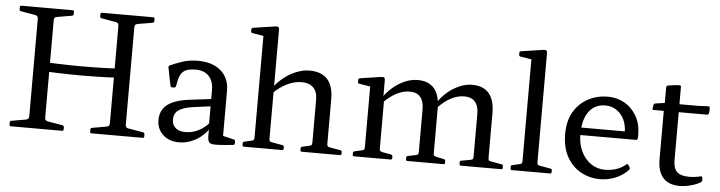

<svg xmlns="http://www.w3.org/2000/svg" viewBox="-47 -960 4411 1177"><g transform="rotate(5 2159.0 -372.0)"><path d="M151 0V-742H249V0ZM151 -413Q225 -409 299.5 -406.5Q374 -404 448 -404Q522 -404 596.5 -406.5Q671 -409 745 -413V-357Q671 -353 596.5 -350.5Q522 -348 448 -348Q374 -348 299.5 -350.5Q225 -353 151 -357ZM647 0V-742H745V0ZM540 0Q531 0 531 -10V-23Q531 -33 541 -34L627 -49Q639 -51 643 -56.5Q647 -62 647 -74V-215H745V-73Q745 -61 749.5 -56Q754 -51 766 -49L855 -34Q864 -31 864 -22V-9Q864 0 854 0ZM44 0Q35 0 35 -10V-23Q35 -33 45 -34L131 -49Q143 -51 147 -56.5Q151 -62 151 -74V-215H249V-73Q249 -61 253.5 -56Q258 -51 270 -49L359 -34Q368 -31 368 -22V-9Q368 0 358 0ZM531 -732Q531 -742 540 -742H854Q864 -742 864 -733V-720Q864 -711 855 -708L766 -693Q754 -691 749.5 -686Q745 -681 745 -669V-527H647V-668Q647 -680 643 -685.5Q639 -691 627 -693L541 -708Q531 -709 531 -719ZM35 -732Q35 -742 44 -742H358Q368 -742 368 -733V-720Q368 -711 359 -708L270 -693Q258 -691 253.5 -686Q249 -681 249 -669V-527H151V-668Q151 -680 147 -685.5Q143 -691 131 -693L45 -708Q35 -709 35 -719Z M1078 8Q1018 8 980 -27Q942 -62 942 -117Q942 -179 986.5 -213Q1031 -247 1125 -258L1264 -275L1262 -230L1143 -214Q1083 -205 1056.5 -185Q1030 -165 1030 -128Q1030 -96 1051.5 -77Q1073 -58 1110 -58Q1148 -58 1177.5 -70.5Q1207 -83 1227 -99Q1247 -115 1255 -126L1267 -113Q1264 -97 1248.5 -76.5Q1233 -56 1207.5 -36.5Q1182 -17 1149 -4.5Q1116 8 1078 8ZM1253 -328Q1253 -384 1224 -414.5Q1195 -445 1142 -445Q1116 -445 1095 -439.5Q1074 -434 1059.5 -417.5Q1045 -401 1038 -368L1031 -333Q1028 -324 1019 -324H1008Q998 -324 997 -334Q991 -362 985.5 -389.5Q980 -417 975 -444Q973 -452 982 -457Q1008 -469 1052.5 -484.5Q1097 -500 1152 -500Q1242 -500 1293.5 -455Q1345 -410 1345 -332V-162H1253ZM1345 -162V-28L1326 -59L1412 -39Q1421 -36 1421 -27V-15Q1421 -6 1411 -5L1358 0Q1313 4 1291 2.5Q1269 1 1262 -11Q1255 -23 1255 -48V-99L1253 -107V-162Z M1538 0V-569H1630V0ZM1894 -325Q1894 -374 1869 -399.5Q1844 -425 1795 -425Q1753 -425 1707.5 -403Q1662 -381 1621 -340L1613 -364Q1638 -403 1675.5 -434Q1713 -465 1756 -482.5Q1799 -500 1838 -500Q1912 -500 1949 -459Q1986 -418 1986 -337V0H1894ZM1478 0Q1469 0 1469 -10V-20Q1469 -30 1479 -31L1518 -40Q1532 -43 1535 -47Q1538 -51 1538 -65V-180H1630V-64Q1630 -51 1633.5 -47Q1637 -43 1651 -41L1713 -30Q1722 -29 1722 -19V-9Q1722 0 1712 0ZM1538 -568V-714L1556 -684L1470 -698Q1461 -699 1461 -709V-721Q1461 -730 1471 -731L1604 -751Q1618 -753 1624 -749.5Q1630 -746 1630 -733V-568ZM1834 0Q1825 0 1825 -10V-20Q1825 -30 1835 -31L1874 -40Q1888 -43 1891 -47Q1894 -51 1894 -65V-180H1986V-64Q1986 -51 1989.5 -47Q1993 -43 2007 -41L2069 -30Q2078 -29 2078 -19V-9Q2078 0 2068 0Z M2813 0Q2804 0 2804 -10V-20Q2804 -30 2814 -31L2866 -40Q2880 -43 2883 -47Q2886 -51 2886 -65V-325Q2886 -374 2863.5 -399.5Q2841 -425 2798 -425Q2715 -425 2635 -340L2626 -364Q2650 -404 2685 -434.5Q2720 -465 2760 -482.5Q2800 -500 2840 -500Q2908 -500 2943 -459Q2978 -418 2978 -337V-64Q2978 -51 2981.5 -47Q2985 -43 2999 -41L3061 -30Q3070 -29 3070 -19V-9Q3070 0 3060 0ZM2156 0Q2147 0 2147 -10V-20Q2147 -30 2157 -31L2197 -40Q2211 -43 2214 -47Q2217 -51 2217 -65V-316H2309V-64Q2309 -51 2312.5 -47Q2316 -43 2330 -40L2381 -31Q2390 -28 2390 -19V-9Q2390 0 2380 0ZM2484 0Q2475 0 2475 -10V-20Q2475 -30 2485 -31L2529 -40Q2543 -43 2546 -47Q2549 -51 2549 -65V-325Q2549 -374 2527 -399.5Q2505 -425 2462 -425Q2380 -425 2298 -340L2289 -364Q2327 -424 2386 -462Q2445 -500 2505 -500Q2573 -500 2607 -458.5Q2641 -417 2641 -337V-64Q2641 -51 2644.5 -47Q2648 -43 2662 -40L2706 -31Q2715 -28 2715 -19V-9Q2715 0 2705 0ZM2217 -316V-462L2235 -432L2149 -446Q2140 -447 2140 -457V-469Q2140 -477 2150 -480L2277 -499Q2291 -501 2297 -497.5Q2303 -494 2303 -481V-382L2309 -365V-316Z M3187 0V-569H3279V0ZM3127 0Q3118 0 3118 -10V-20Q3118 -30 3128 -31L3167 -40Q3181 -43 3184 -47Q3187 -51 3187 -65V-180H3279V-64Q3279 -51 3282.5 -47Q3286 -43 3300 -41L3362 -30Q3371 -29 3371 -19V-9Q3371 0 3361 0ZM3187 -568V-714L3205 -684L3119 -698Q3110 -699 3110 -709V-721Q3110 -730 3120 -731L3253 -751Q3267 -753 3273 -749.5Q3279 -746 3279 -733V-568Z M3669 8Q3604 8 3550 -22.5Q3496 -53 3464.5 -110.5Q3433 -168 3433 -249Q3433 -331 3466 -386.5Q3499 -442 3554 -471Q3609 -500 3675 -500Q3731 -500 3777.5 -473.5Q3824 -447 3852 -398Q3880 -349 3880 -281Q3880 -277 3880 -271Q3880 -265 3879 -260Q3876 -251 3867 -251H3512V-297H3819L3796 -275Q3796 -280 3796 -284.5Q3796 -289 3796 -293Q3796 -337 3779 -371Q3762 -405 3732.5 -425Q3703 -445 3665 -445Q3599 -445 3562.5 -395.5Q3526 -346 3526 -254Q3526 -197 3548 -151Q3570 -105 3608 -78.5Q3646 -52 3694 -52Q3772 -52 3823 -96Q3830 -102 3835 -94L3844 -81Q3849 -74 3843 -65Q3812 -31 3766.5 -11.5Q3721 8 3669 8Z M4161 7Q4092 7 4057.5 -31.5Q4023 -70 4023 -146V-482L4025 -492V-588Q4025 -597 4035 -600Q4045 -602 4057 -603.5Q4069 -605 4082 -606.5Q4095 -608 4106 -608Q4115 -608 4115 -598V-148Q4115 -98 4138 -76Q4161 -54 4213 -54Q4229 -54 4246.5 -56Q4264 -58 4284 -63Q4293 -65 4294 -55L4295 -42Q4296 -34 4288 -27Q4272 -17 4250 -9.5Q4228 -2 4205 2.5Q4182 7 4161 7ZM3960 -443Q3952 -443 3953 -453L3957 -474Q3959 -483 3969 -484L4025 -492H4231L4293 -495Q4302 -495 4302 -485Q4303 -477 4302.5 -468.5Q4302 -460 4300 -452Q4297 -443 4288 -443Z"/></g></svg>

Font: Hahmlet
Style: Regular
Weight: 400
Designer: Minjoo Ham & Mark Frömberg
Foundry: hypertype
Version: Version 1.002